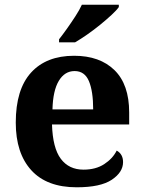

<svg xmlns="http://www.w3.org/2000/svg" viewBox="-20 -786 611 816"><path d="M306 10Q179 10 113 -62.5Q47 -135 47 -265Q47 -406 112 -477.5Q177 -549 295 -549Q404 -549 466.5 -488Q529 -427 529 -308V-257H201Q204 -157 238.5 -111Q273 -65 335 -65Q387 -65 423 -88.5Q459 -112 476 -146Q503 -131 503 -97Q503 -54 455 -22Q407 10 306 10ZM376 -321Q376 -398 358 -441Q340 -484 297 -484Q255 -484 230 -442.5Q205 -401 203 -321ZM231 -619Q246 -638 264.5 -664Q283 -690 300.5 -717Q318 -744 328 -766H485V-756Q476 -743 454.5 -723Q433 -703 406 -681Q379 -659 351 -639.5Q323 -620 299 -606H231Z"/></svg>

Font: Noto Serif Bengali
Style: Bold
Weight: 700
Designer: Juan Bruce, Universal Thirst, Indian Type Foundry and the Monotype Design Team.
Foundry: Monotype Imaging Inc.
Version: Version 2.003; ttfautohint (v1.8.4.7-5d5b)